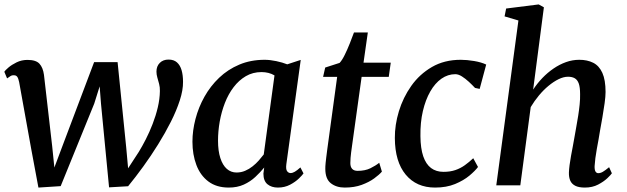

<svg xmlns="http://www.w3.org/2000/svg" viewBox="-20 -837 2830 867"><path d="M153.5 10 121 -164 66.5 -466Q63 -483 58 -490Q53 -497 44 -497Q34 -498 26.8 -493Q19.5 -488 12 -483L-0.5 -513Q3 -519 17.8 -531.8Q32.5 -544.5 55 -555.5Q77.5 -566.5 104 -566.5Q142.5 -566.5 158.2 -549.2Q174 -532 178.5 -499.5L215.5 -178L225.5 -80.5L265.5 -187L405 -556.5H511L550 -170.5L558.5 -77L607 -151.5Q622 -176 638.5 -208.2Q655 -240.5 669.2 -277.2Q683.5 -314 692.5 -352Q701.5 -390 702 -426Q702.5 -443 698.5 -458Q694.5 -473 690.5 -486.8Q686.5 -500.5 686.5 -513.5Q686.5 -538 701.5 -553Q716.5 -568 741 -568Q765 -568 779.2 -555.2Q793.5 -542.5 800 -520Q806.5 -497.5 806.5 -467.5Q807 -430.5 792 -384Q777 -337.5 751.5 -287Q726 -236.5 694 -185Q662 -133.5 627 -85.2Q592 -37 558.5 4L472.5 9L436 -369.5L430 -447L405.5 -369L254 3.5Z M1273 -95.5Q1270 -72.5 1276.5 -64Q1283 -55.5 1292 -55.5Q1301 -55.5 1311.2 -61.5Q1321.5 -67.5 1336.5 -81L1350.5 -54Q1346 -47 1330.2 -31.5Q1314.5 -16 1290 -3Q1265.5 10 1235 10Q1206 10 1187.8 -5Q1169.5 -20 1169.5 -53L1173 -80.5Q1155.5 -59 1133 -38Q1110.5 -17 1081 -3.5Q1051.5 10 1013 10Q957.5 10 921 -17.5Q884.5 -45 866.8 -92Q849 -139 849 -197Q849 -247.5 862.8 -300Q876.5 -352.5 903.2 -400.2Q930 -448 969.5 -485.8Q1009 -523.5 1060.5 -545.2Q1112 -567 1175 -567Q1199 -567 1227.5 -561Q1256 -555 1277 -546.5L1338 -566.5ZM1219.5 -496.5Q1207 -504 1192 -507.8Q1177 -511.5 1161 -511.5Q1121.5 -511.5 1090 -493Q1058.5 -474.5 1034.8 -443.2Q1011 -412 995.5 -372Q980 -332 972.2 -288.2Q964.5 -244.5 964.5 -202Q964.5 -155.5 975 -123.2Q985.5 -91 1004.2 -74.5Q1023 -58 1048 -58Q1069 -58 1087 -65.8Q1105 -73.5 1120.5 -85.8Q1136 -98 1148.5 -112.2Q1161 -126.5 1171 -139.5Z M1569.5 -177.5Q1567 -160.5 1565.5 -148Q1564 -135.5 1563 -124.2Q1562 -113 1562 -100.5Q1562 -83.5 1570.2 -74.5Q1578.5 -65.5 1595 -65.5Q1628.5 -65.5 1652.5 -77.2Q1676.5 -89 1692.5 -102L1704.5 -62Q1692.5 -48 1669.5 -31.2Q1646.5 -14.5 1613.2 -2.2Q1580 10 1536.5 10Q1499 10 1474 -9.5Q1449 -29 1449 -74.5Q1449 -79.5 1449.2 -86Q1449.5 -92.5 1450.5 -102.5Q1451.5 -112.5 1453.2 -126.2Q1455 -140 1457.5 -160L1502.5 -490H1439L1448.5 -532L1513.5 -553Q1524.5 -564.5 1536.5 -588.8Q1548.5 -613 1559.5 -640.8Q1570.5 -668.5 1578.5 -690.5H1641L1621.5 -554H1744.5L1735.5 -490H1613Z M1944.5 10Q1860.5 10 1812 -48.5Q1763.5 -107 1763 -213.5Q1762.5 -272.5 1781.2 -334.5Q1800 -396.5 1837.2 -449.2Q1874.5 -502 1930.5 -534.5Q1986.5 -567 2060.5 -567Q2088.5 -567 2121 -561.5Q2153.5 -556 2175.5 -545.5L2146 -435.5L2125 -440Q2112.5 -453.5 2097 -467.8Q2081.5 -482 2065.8 -492Q2050 -502 2036 -502Q2002.5 -502 1973.5 -481.8Q1944.5 -461.5 1923 -424Q1901.5 -386.5 1889.5 -335.2Q1877.5 -284 1878.5 -222Q1879 -167 1891.2 -131.2Q1903.5 -95.5 1926.5 -78.2Q1949.5 -61 1982.5 -61Q2013 -61 2036.2 -69Q2059.5 -77 2079 -91Q2098.5 -105 2117 -122.5L2138.5 -83Q2126 -66 2099.8 -44Q2073.5 -22 2034.8 -6Q1996 10 1944.5 10Z M2621 10Q2593.5 10 2577.5 1.8Q2561.5 -6.5 2555 -21.5Q2548.5 -36.5 2549 -58Q2549.5 -72.5 2552 -91.8Q2554.5 -111 2558.5 -133Q2562.5 -155 2566.8 -177.2Q2571 -199.5 2574.5 -220Q2578 -241 2582.5 -265.2Q2587 -289.5 2591 -315Q2595 -340.5 2597.5 -365.2Q2600 -390 2599.5 -412Q2599.5 -443 2593.5 -459.8Q2587.5 -476.5 2575.5 -483.5Q2563.5 -490.5 2545 -490.5Q2525 -490.5 2502.5 -479.5Q2480 -468.5 2457 -449.5Q2434 -430.5 2413.5 -405.8Q2393 -381 2376.5 -353.5L2329.5 0H2221L2321 -744.5L2258.5 -763L2265.5 -798.5L2412.5 -817L2436 -804L2387.5 -432.5Q2406 -460.5 2429.2 -484.8Q2452.5 -509 2479.5 -527.5Q2506.5 -546 2535.8 -556.5Q2565 -567 2596 -567Q2632 -567 2658.8 -553.5Q2685.5 -540 2700 -508Q2714.5 -476 2714.5 -421.5Q2714.5 -401.5 2710.2 -370.8Q2706 -340 2700.2 -307Q2694.5 -274 2689.5 -247Q2686.5 -228 2682.8 -207Q2679 -186 2675 -164.5Q2671 -143 2668.5 -123.2Q2666 -103.5 2665 -87Q2664.5 -69.5 2669.2 -62.2Q2674 -55 2681.5 -55Q2691.5 -55 2702.2 -61.2Q2713 -67.5 2730.5 -82L2743 -54.5Q2739 -48 2722.8 -32.5Q2706.5 -17 2680.8 -3.5Q2655 10 2621 10Z"/></svg>

Font: Merriweather 20pt Medium
Style: Italic
Weight: 500
Italic angle: -7.8°
Version: Version 2.101